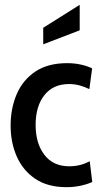

<svg xmlns="http://www.w3.org/2000/svg" viewBox="-20 -765 425 795"><path d="M255.5 10Q177.5 10 126.2 -24.5Q75 -59 49.5 -116.8Q24 -174.5 24 -245Q24 -317 49.5 -375.8Q75 -434.5 126.8 -469Q178.5 -503.5 258 -503.5Q288.5 -503.5 315.2 -497.5Q342 -491.5 361.5 -482L350 -396Q331 -405.5 310 -411.2Q289 -417 265.5 -417Q200 -417 163.8 -371Q127.5 -325 127.5 -247.5Q127.5 -171.5 163.8 -124Q200 -76.5 266.5 -76.5Q313.5 -76.5 351.5 -97.5L362 -11.5Q343 -2.5 314.5 3.8Q286 10 255.5 10ZM159 -581.5V-650L310 -745V-639.5Z"/></svg>

Font: Cabin Condensed Medium
Style: Regular
Weight: 500
Width: 3
Designer: Pablo Impallari
Foundry: Pablo Impallari. http://www.impallari.com Igino Marini. http://www.ikern.com
Version: Version 3.001; ttfautohint (v1.8.3)